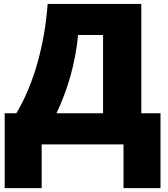

<svg xmlns="http://www.w3.org/2000/svg" viewBox="-20 -734 854 976"><path d="M698.2 -713.9V-158.2H795.9V222.2H607.9V0H191.9V222.2H3.9V-158.2H63Q129.9 -270.5 170.4 -414.3Q210.9 -558.1 222.2 -713.9ZM503.9 -556.2H377Q356.9 -347.2 267.1 -158.2H503.9Z"/></svg>

Font: Open Sans ExtraBold
Style: Regular
Weight: 800
Designer: Monotype Design Team
Foundry: Monotype Imaging Inc.
Version: Version 3.003; ttfautohint (v1.8.4)